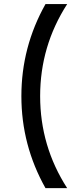

<svg xmlns="http://www.w3.org/2000/svg" viewBox="-20 -848 378 960"><path d="M315.9 92.8H207.5Q86.9 -121.6 86.9 -367.4Q86.9 -613.3 207.5 -827.6H315.9Q180.7 -617.7 180.7 -367.4Q180.7 -117.2 315.9 92.8Z"/></svg>

Font: Basically A Sans Serif Medium
Style: Regular
Weight: 500
Designer: Hyung-Suk Kim
Foundry: Mental Design
Version: 1.000